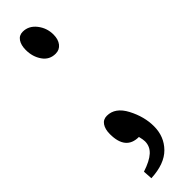

<svg xmlns="http://www.w3.org/2000/svg" viewBox="-222 -491 607 607"><g transform="rotate(-45 81.5 -187.5)"><path d="M61.5 -495.1Q87.9 -495.1 106 -472.2Q124 -449.2 124 -419.9Q124 -398.4 113.8 -385.3Q103.5 -372.1 85.9 -372.1Q58.6 -372.1 43 -394.5Q27.3 -417 27.3 -447.3Q27.3 -468.8 36.1 -481.9Q44.9 -495.1 61.5 -495.1ZM21.5 120.1 19.5 88.9Q55.7 77.1 72.8 61.5Q89.8 45.9 89.8 23.4Q89.8 15.6 85.9 0Q27.3 0 27.3 -71.3Q27.3 -92.8 36.1 -106Q44.9 -119.1 61.5 -119.1Q98.6 -119.1 121.1 -76.2Q143.6 -33.2 143.6 9.8Q143.6 55.7 113.3 86.4Q83 117.2 21.5 120.1Z"/></g></svg>

Font: Neucha
Style: Regular
Weight: 400
Designer: Jovanny Lemonad
Foundry: Jovanny Lemonad
Version: Version 001.001